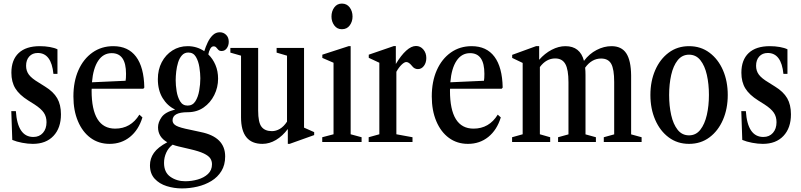

<svg xmlns="http://www.w3.org/2000/svg" viewBox="-20 -792 4468 1071"><path d="M163 10.5Q136 10.5 104 4.5Q72 -1.5 48.5 -11.5L43 -172H68.5Q78 -28 166 -28Q199.5 -28 219.5 -50.8Q239.5 -73.5 239.5 -110.5Q239.5 -141 224.5 -163.2Q209.5 -185.5 172.5 -209.5L137.5 -231.5Q87.5 -263 65.5 -299Q43.5 -335 43.5 -386Q43.5 -458 84.2 -496.2Q125 -534.5 202 -534.5Q231 -534.5 257.8 -529.8Q284.5 -525 300.5 -517V-380H278Q266.5 -496.5 190.5 -496.5Q161 -496.5 143.2 -477Q125.5 -457.5 125.5 -425Q125.5 -396.5 141.2 -375.5Q157 -354.5 195 -332L231.5 -309Q278 -280.5 299 -244.2Q320 -208 320 -154.5Q320 -78 278.2 -33.8Q236.5 10.5 163 10.5Z M591.5 10.5Q530.5 10.5 485.2 -22.8Q440 -56 414.8 -115.8Q389.5 -175.5 389.5 -254Q389.5 -337.5 417.5 -400.5Q445.5 -463.5 495.8 -499Q546 -534.5 612 -534.5Q695 -534.5 739 -475.8Q783 -417 785 -303.5L779.5 -297H491.5Q491 -292 491 -286.5Q491 -74.5 622.5 -74.5Q709.5 -74.5 757.5 -152.5L774.5 -137Q753 -67 705 -28.2Q657 10.5 591.5 10.5ZM603 -495.5Q556 -495.5 527.8 -453.2Q499.5 -411 493 -333L680.5 -341.5Q683 -353 683 -380.5Q683 -495.5 603 -495.5Z M1026.5 -166Q942.5 -166 942.5 -120.5Q942.5 -102 962.8 -90.8Q983 -79.5 1042 -68L1099.5 -55.5Q1236 -28 1236 80.5Q1236 128 1215.2 162Q1194.5 196 1159.2 217.5Q1124 239 1081.2 249Q1038.5 259 994.5 259Q951 259 910 246.2Q869 233.5 842.8 205Q816.5 176.5 816.5 130Q816.5 92 838.5 60.8Q860.5 29.5 913 1.5Q861.5 -28 861.5 -82Q861.5 -110 881.5 -138.5Q901.5 -167 957 -181Q914 -201 887.2 -244.8Q860.5 -288.5 860.5 -350.5Q860.5 -403.5 882.2 -445Q904 -486.5 941.8 -510.5Q979.5 -534.5 1027 -534.5Q1078 -534.5 1119.5 -506.5Q1127 -531 1138.5 -555.2Q1150 -579.5 1166.8 -595.8Q1183.5 -612 1206 -612Q1226.5 -612 1241.2 -597.8Q1256 -583.5 1256 -559Q1256 -538 1245 -522.8Q1234 -507.5 1216.5 -507.5Q1204 -507.5 1198 -514Q1192 -520.5 1186.5 -527Q1181 -533.5 1171.5 -533.5Q1160.5 -533.5 1153 -520.2Q1145.5 -507 1142 -488.5Q1167 -464.5 1181.8 -429.8Q1196.5 -395 1196.5 -353Q1196.5 -304.5 1175.2 -261.8Q1154 -219 1116 -192.5Q1078 -166 1026.5 -166ZM1026.5 -203Q1054.5 -203 1069.8 -227Q1085 -251 1091.2 -286.5Q1097.5 -322 1097.5 -355.5Q1097.5 -383 1092.2 -416.8Q1087 -450.5 1072.8 -474.8Q1058.5 -499 1030.5 -499Q1009 -499 995 -483.5Q981 -468 973.5 -443.8Q966 -419.5 963 -393Q960 -366.5 960 -344.5Q960 -316.5 965.2 -283.5Q970.5 -250.5 984.8 -226.8Q999 -203 1026.5 -203ZM895 116.5Q895 169.5 930.5 194.2Q966 219 1013 219Q1049 219 1083.2 209.2Q1117.5 199.5 1140 178.5Q1162.5 157.5 1162.5 124Q1162.5 106 1153 91.5Q1143.5 77 1117 64.2Q1090.5 51.5 1040.5 40L974.5 24.5Q957.5 20.5 943 15Q920 32 907.5 59.2Q895 86.5 895 116.5Z M1444 10.5Q1324.5 10.5 1324.5 -137.5V-481.5L1265 -498.5V-524.5H1420V-175.5Q1420 -109 1438.8 -84.8Q1457.5 -60.5 1497 -60.5Q1519.5 -60.5 1541.2 -73.2Q1563 -86 1581 -113.5V-481.5L1523 -498.5V-524.5H1676V-80L1732.5 -55V-38.5L1595.5 10.5H1585.5V-72.5Q1556.5 -33.5 1519.8 -11.5Q1483 10.5 1444 10.5Z M1887 -629Q1860 -629 1844.5 -650.5Q1829 -672 1829 -699.5Q1829 -729.5 1844.8 -750.8Q1860.5 -772 1887 -772Q1914.5 -772 1930.5 -750.8Q1946.5 -729.5 1946.5 -699.5Q1946.5 -672 1931 -650.5Q1915.5 -629 1887 -629ZM1777.5 0V-26.5L1840.5 -43V-442L1778 -469V-487L1924.5 -534.5H1936V-43L1997 -26.5V0Z M2036.5 0V-26.5L2096 -43V-442L2037 -469.5V-487L2176.5 -535H2188V-435Q2217 -483.5 2245.8 -509.5Q2274.5 -535.5 2300.5 -535.5Q2325 -535.5 2341.5 -516Q2358 -496.5 2358 -468.5Q2358 -442 2344.5 -424.2Q2331 -406.5 2311 -406.5Q2291 -406.5 2277.5 -425Q2260.5 -446 2246.5 -446Q2235.5 -446 2220 -431Q2204.5 -416 2191 -391.5V-43L2281 -26.5V0Z M2590.5 10.5Q2529.5 10.5 2484.2 -22.8Q2439 -56 2413.8 -115.8Q2388.5 -175.5 2388.5 -254Q2388.5 -337.5 2416.5 -400.5Q2444.5 -463.5 2494.8 -499Q2545 -534.5 2611 -534.5Q2694 -534.5 2738 -475.8Q2782 -417 2784 -303.5L2778.5 -297H2490.5Q2490 -292 2490 -286.5Q2490 -74.5 2621.5 -74.5Q2708.5 -74.5 2756.5 -152.5L2773.5 -137Q2752 -67 2704 -28.2Q2656 10.5 2590.5 10.5ZM2602 -495.5Q2555 -495.5 2526.8 -453.2Q2498.5 -411 2492 -333L2679.5 -341.5Q2682 -353 2682 -380.5Q2682 -495.5 2602 -495.5Z M2836.5 0V-26.5L2895.5 -43V-441L2837 -469V-486L2970 -534.5H2987.5V-458.5Q3018.5 -494 3057.2 -514.2Q3096 -534.5 3134 -534.5Q3216 -534.5 3237.5 -452.5Q3267 -492 3308 -513.2Q3349 -534.5 3391 -534.5Q3447 -534.5 3473.2 -495Q3499.5 -455.5 3500.5 -371.5V-42.5L3559 -26.5V0H3348V-26.5L3406 -42.5V-335Q3406 -406 3389.5 -435.8Q3373 -465.5 3333 -465.5Q3280.5 -465.5 3244 -414.5Q3246 -396 3246 -374.5V-42.5L3304 -26.5V0H3093V-26.5L3151 -42.5V-333Q3151 -404 3133.5 -435Q3116 -466 3077 -466Q3027 -466 2991.5 -418V-43L3049 -26.5V0Z M3823.5 10.5Q3758.5 10.5 3710 -25.8Q3661.5 -62 3634.8 -123.8Q3608 -185.5 3608 -262Q3608 -339 3634.8 -400.5Q3661.5 -462 3710 -498.2Q3758.5 -534.5 3823.5 -534.5Q3889 -534.5 3937.5 -498.2Q3986 -462 4012.8 -400.5Q4039.5 -339 4039.5 -262Q4039.5 -185.5 4012.8 -123.8Q3986 -62 3937.5 -25.8Q3889 10.5 3823.5 10.5ZM3823.5 -37Q3862 -37 3886.5 -68.2Q3911 -99.5 3922.8 -150.8Q3934.5 -202 3934.5 -262.5Q3934.5 -323 3923 -374Q3911.5 -425 3887 -456Q3862.5 -487 3823.5 -487Q3785 -487 3760.2 -456Q3735.5 -425 3724 -373.8Q3712.5 -322.5 3712.5 -262Q3712.5 -201.5 3724 -150.2Q3735.5 -99 3760 -68Q3784.5 -37 3823.5 -37Z M4235 10.5Q4208 10.5 4176 4.5Q4144 -1.5 4120.5 -11.5L4115 -172H4140.5Q4150 -28 4238 -28Q4271.5 -28 4291.5 -50.8Q4311.5 -73.5 4311.5 -110.5Q4311.5 -141 4296.5 -163.2Q4281.5 -185.5 4244.5 -209.5L4209.5 -231.5Q4159.5 -263 4137.5 -299Q4115.5 -335 4115.5 -386Q4115.5 -458 4156.2 -496.2Q4197 -534.5 4274 -534.5Q4303 -534.5 4329.8 -529.8Q4356.5 -525 4372.5 -517V-380H4350Q4338.5 -496.5 4262.5 -496.5Q4233 -496.5 4215.2 -477Q4197.5 -457.5 4197.5 -425Q4197.5 -396.5 4213.2 -375.5Q4229 -354.5 4267 -332L4303.5 -309Q4350 -280.5 4371 -244.2Q4392 -208 4392 -154.5Q4392 -78 4350.2 -33.8Q4308.5 10.5 4235 10.5Z"/></svg>

Font: Libre Caslon Condensed Medium
Style: Regular
Weight: 500
Designer: Pablo Impallari, Rodrigo Fuenzalida, Katja Schimmel, Ertekin Erdin
Foundry: Pablo Impallari, Rodrigo Fuenzalida
Version: Version 2.000; ttfautohint (v1.8.4.7-5d5b);gftools[0.9.33]